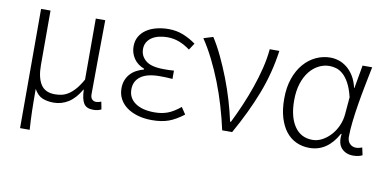

<svg xmlns="http://www.w3.org/2000/svg" viewBox="-71 -754 2331 1161"><g transform="rotate(10 1094.0 -174.0)"><path d="M100 -533H158V-199Q158 -122 184.5 -80.5Q211 -39 271 -39Q291 -39 311 -43Q331 -47 351.5 -59.5Q372 -72 393 -95.5Q414 -119 436 -158V-533H494Q493 -417 491.5 -303Q490 -189 490 -78Q490 -57 500 -47Q510 -37 525 -37Q538 -37 556 -44L565 2Q556 7 544 10Q532 13 515 13Q474 13 457.5 -13Q441 -39 439 -97H437Q404 -40 362.5 -14Q321 12 273 12Q234 12 204 0Q174 -12 152 -51Q152 -7 152.5 25Q153 57 153.5 85Q154 113 155.5 139.5Q157 166 159 199H100Z M876 13Q828 13 788.5 1.5Q749 -10 721 -30.5Q693 -51 677.5 -80Q662 -109 662 -145Q662 -174 671.5 -197Q681 -220 697 -236.5Q713 -253 733.5 -263.5Q754 -274 776 -280V-285Q734 -301 712 -334Q690 -367 690 -407Q690 -442 705 -468Q720 -494 746 -511.5Q772 -529 807 -538Q842 -547 881 -547Q930 -547 971.5 -530.5Q1013 -514 1050 -487L1023 -446Q989 -471 955 -484Q921 -497 882 -497Q855 -497 830.5 -491Q806 -485 788 -473Q770 -461 759.5 -443Q749 -425 749 -401Q749 -359 782.5 -331Q816 -303 893 -303Q907 -303 921.5 -303Q936 -303 956 -305V-254Q933 -256 914.5 -256.5Q896 -257 877 -257Q800 -257 761 -228.5Q722 -200 722 -149Q722 -96 765 -66Q808 -36 883 -36Q928 -36 964 -49.5Q1000 -63 1041 -97L1069 -55Q1021 -18 978 -2.5Q935 13 876 13Z M1306 0Q1290 -73 1268.5 -145.5Q1247 -218 1220.5 -285.5Q1194 -353 1163 -415Q1132 -477 1097 -529L1155 -547Q1185 -501 1213.5 -441Q1242 -381 1267 -316.5Q1292 -252 1311.5 -186Q1331 -120 1344 -60H1349Q1376 -114 1401.5 -173.5Q1427 -233 1448 -293.5Q1469 -354 1484 -415Q1499 -476 1504 -533H1563Q1544 -395 1494.5 -266.5Q1445 -138 1367 0Z M1843 13Q1799 13 1762 -4Q1725 -21 1698.5 -54.5Q1672 -88 1657 -138Q1642 -188 1642 -254Q1642 -324 1661 -378.5Q1680 -433 1712.5 -470.5Q1745 -508 1787 -527.5Q1829 -547 1875 -547Q1901 -547 1927 -538.5Q1953 -530 1976.5 -511.5Q2000 -493 2018.5 -463.5Q2037 -434 2047 -391H2049L2074 -533H2133Q2122 -478 2110 -417.5Q2098 -357 2088.5 -298.5Q2079 -240 2073 -187.5Q2067 -135 2067 -95Q2067 -68 2082.5 -52.5Q2098 -37 2121 -37Q2130 -37 2140 -39.5Q2150 -42 2158 -45L2168 1Q2158 6 2144.5 9.5Q2131 13 2111 13Q2067 13 2040 -16Q2013 -45 2021 -104H2017Q1953 13 1843 13ZM1853 -38Q1883 -38 1911.5 -53Q1940 -68 1963.5 -93.5Q1987 -119 2002.5 -153.5Q2018 -188 2021 -226L2030 -331Q2017 -384 1999 -416.5Q1981 -449 1960.5 -466.5Q1940 -484 1919 -490Q1898 -496 1878 -496Q1844 -496 1812.5 -480Q1781 -464 1756.5 -433.5Q1732 -403 1717.5 -358Q1703 -313 1703 -254Q1703 -154 1742 -96Q1781 -38 1853 -38Z"/></g></svg>

Font: Kinto Sans Light
Style: Regular
Weight: 300
Designer: Authors: Ryoko NISHIZUKA  (kana & ideographs); Paul D. Hunt (Latin, Greek & Cyrillic); Wenlong ZHANG  (bopomofo); Sandol
Foundry: Adobe Systems Incorporated, ookami Inc.
Version: Version 0.001